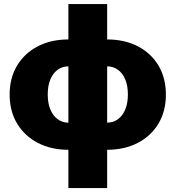

<svg xmlns="http://www.w3.org/2000/svg" viewBox="-20 -748 889 972"><path d="M326.2 10.3Q238.3 10.3 171.1 -24.9Q104 -60.1 66.4 -122.8Q28.8 -185.5 28.8 -269Q28.8 -353 66.4 -415.8Q104 -478.5 171.1 -513.4Q238.3 -548.3 326.2 -548.3H522.5Q610.8 -548.3 678 -513.4Q745.1 -478.5 782.5 -415.8Q819.8 -353 819.8 -269Q819.8 -185.5 782.5 -122.8Q745.1 -60.1 678 -24.9Q610.8 10.3 522.5 10.3ZM326.2 -127H522.5Q552.7 -127 576.7 -144.3Q600.6 -161.6 614 -193.4Q627.4 -225.1 627.4 -270Q627.4 -314.5 614 -346.2Q600.6 -377.9 576.7 -395Q552.7 -412.1 522.5 -412.1H326.2Q295.9 -412.1 272.2 -395Q248.5 -377.9 235.1 -346.2Q221.7 -314.5 221.7 -270Q221.7 -225.1 235.1 -193.4Q248.5 -161.6 272.2 -144.3Q295.9 -127 326.2 -127ZM326.2 204.1V-727.5H522.5V204.1Z"/></svg>

Font: Inter 17pt Black
Style: Regular
Weight: 900
Version: Version 4.001;git-66647c0bb